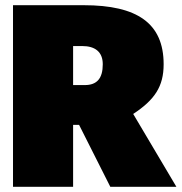

<svg xmlns="http://www.w3.org/2000/svg" viewBox="-20 -718 698 738"><path d="M404 0H658L492 -280C574 -334 609 -385 609 -471C609 -629 507 -698 302 -698H30V0H261V-238H284ZM261 -541H296C345 -541 375 -519 375 -471C375 -417 353 -391 306 -391H261Z"/></svg>

Font: Fira Sans Ultra
Style: Regular
Weight: 950
Designer: Carrois Corporate & Edenspiekermann AG
Foundry: Carrois Corporate GbR & Edenspiekermann AG
Version: Version 4.203;PS 004.203;hotconv 1.0.88;makeotf.lib2.5.64775